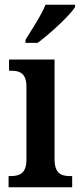

<svg xmlns="http://www.w3.org/2000/svg" viewBox="-20 -786 337 806"><path d="M87 -606H138C192 -646 273 -721 295 -756V-766H171C153 -721 114 -663 87 -619ZM16 0H283V-47H273C237 -47 209 -58 209 -118V-536H18V-489H29C63 -489 91 -478 91 -422V-116C91 -58 62 -47 26 -47H16Z"/></svg>

Font: Noto Serif Condensed Semi
Style: Regular
Weight: 600
Width: 3
Designer: Monotype Design Team
Foundry: Monotype Imaging Inc.
Version: Version 1.002